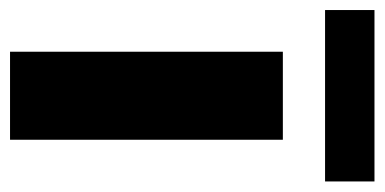

<svg xmlns="http://www.w3.org/2000/svg" viewBox="-218 -540 748 373"><g transform="rotate(90 155.5 -354.0)"><path d="M322 -612V-708H-11V-612ZM241 0V-530H70V0Z"/></g></svg>

Font: Be Vietnam Pro ExtraBold
Style: Regular
Weight: 800
Designer: Lam Bao, Tony Le, Vietanh Nguyen
Foundry: Yellow Type Foundry
Version: Version 1.002